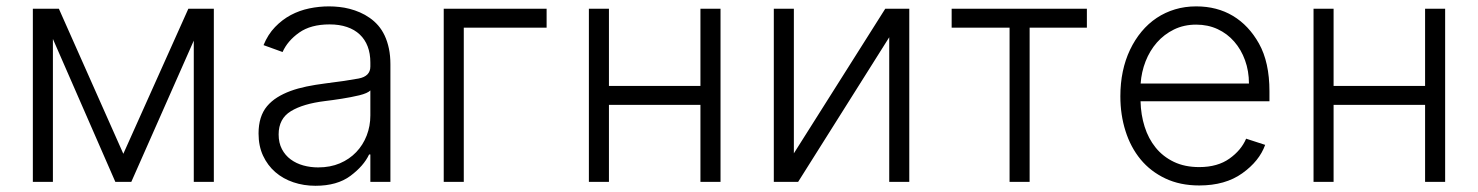

<svg xmlns="http://www.w3.org/2000/svg" viewBox="-20 -573 4658 605"><path d="M83.5 0V-545.5H165.5L368.6 -88.4L573.5 -545.5H653.8V0H590.6V-445L393.8 0H343.4L146.7 -450.3V0Z M821.4 -238.3Q834.9 -254.3 853.5 -266Q872.2 -277.7 895.2 -286.2Q918.3 -294.7 945.8 -300.4Q973.4 -306.1 1004.3 -310Q1038.7 -314.3 1065.2 -318.2Q1091.6 -322.1 1110.1 -325.6Q1147 -332.7 1147 -363.3V-376.1Q1147 -404.5 1138.5 -426.7Q1130 -448.9 1113.6 -464.3Q1097.3 -479.8 1073.3 -487.9Q1049.4 -496.1 1018.5 -496.1Q959.2 -496.1 922.6 -470.2Q886 -444.2 870.4 -409.1L810.4 -430.8Q824.2 -464.5 846.6 -487.7Q869 -511 896.3 -525.6Q923.7 -540.1 954.5 -546.5Q985.4 -552.9 1016.7 -552.9Q1032.3 -552.9 1048.8 -551.1Q1065.3 -549.4 1081.9 -545.1Q1098.4 -540.8 1114.3 -533.9Q1130.3 -527 1144.9 -516.7Q1159.4 -506.7 1171.5 -492.9Q1183.6 -479 1192.1 -460.9Q1200.6 -442.8 1205.4 -420.3Q1210.2 -397.7 1210.2 -370.4V0H1147V-86.3H1143.1Q1126.1 -50.1 1084.2 -18.8Q1042.3 12.4 974.1 12.4Q937.1 12.4 904.5 1.4Q871.8 -9.6 847.5 -30.7Q823.2 -51.8 808.9 -82.4Q794.7 -112.9 794.7 -152.3Q794.7 -206.3 821.4 -238.3ZM858 -149.5Q858 -122.9 868.3 -103.2Q878.6 -83.5 896 -70.7Q913.4 -57.9 935.7 -51.7Q958.1 -45.5 982.6 -45.5Q1020.6 -45.5 1051 -58.4Q1081.3 -71.4 1102.6 -93.8Q1123.9 -116.1 1135.5 -146Q1147 -175.8 1147 -209.2V-288Q1138.1 -279.1 1112.2 -272.7Q1099.4 -269.5 1085.2 -266.9Q1071 -264.2 1056.6 -261.9Q1042.3 -259.6 1028.9 -257.8Q1015.6 -256 1004.3 -254.6Q935 -246.1 896.7 -222.7Q858 -199.2 858 -149.5Z M1702.4 -545.5V-485.8H1441.4V0H1378.2V-545.5Z M1898.8 -545.5V-302.2H2187.1V-545.5H2250.4V0H2187.1V-242.5H1898.8V0H1835.6V-545.5Z M2481.5 -545.5V-89.8L2769.5 -545.5H2845.2V0H2782V-455.6L2495 0H2418.3V-545.5Z M3404.8 -545.5V-485.8H3224.4V0H3161.2V-485.8H2978.7V-545.5Z M3510.3 -269.5Q3510.3 -351.9 3540.8 -416.2Q3556.1 -448.2 3577.2 -473.5Q3598.4 -498.9 3624.8 -516.5Q3651.3 -534.1 3682.5 -543.5Q3713.8 -552.9 3749.3 -552.9Q3815 -552.9 3865.1 -522.9Q3915.1 -492.9 3947.1 -435.7Q3980.1 -376.8 3980.1 -285.2V-253.9H3573.9Q3574.9 -211.3 3586.8 -173.7Q3598.7 -136 3621.6 -107.8Q3644.5 -79.5 3678.8 -63Q3713.1 -46.5 3758.9 -46.5Q3788 -46.5 3811.8 -53.3Q3835.6 -60 3854 -73.2Q3891 -99.4 3906.6 -136L3966.6 -116.5Q3948.2 -65.3 3894.5 -27Q3840.9 11.4 3758.9 11.4Q3698.5 11.4 3652 -10.7Q3605.5 -32.7 3574 -70.8Q3542.6 -109 3526.5 -160.2Q3510.3 -211.3 3510.3 -269.5ZM3574.2 -309.7H3915.5Q3915.5 -349.1 3903.2 -383Q3891 -416.9 3869.1 -441.9Q3847.3 -467 3816.8 -481.2Q3786.2 -495.4 3749.3 -495.4Q3710.6 -495.4 3679.3 -480.1Q3648.1 -464.8 3625.5 -439.1Q3603 -413.4 3589.8 -379.8Q3576.7 -346.2 3574.2 -309.7Z M4182.2 -545.5V-302.2H4470.5V-545.5H4533.7V0H4470.5V-242.5H4182.2V0H4119V-545.5Z"/></svg>

Font: Inter P Light
Style: Regular
Weight: 300
Designer: Rasmus Andersson
Foundry: rsms
Version: Version 3.018;git-588b23468